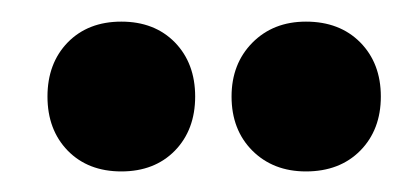

<svg xmlns="http://www.w3.org/2000/svg" viewBox="-20 -650 387 182"><path d="M95 -487.5Q63.5 -487.5 44.2 -507.2Q25 -527 25 -558.5Q25 -590 44.2 -609.8Q63.5 -629.5 95 -629.5Q126.5 -629.5 145.8 -609.8Q165 -590 165 -558.5Q165 -527 145.8 -507.2Q126.5 -487.5 95 -487.5ZM270 -487.5Q239 -487.5 219.2 -507.2Q199.5 -527 199.5 -558.5Q199.5 -589.5 219.2 -609.5Q239 -629.5 270 -629.5Q302 -629.5 321.5 -609.8Q341 -590 341 -558.5Q341 -527 321.5 -507.2Q302 -487.5 270 -487.5Z"/></svg>

Font: Fraunces 144pt
Style: Bold
Weight: 700
Version: Version 1.000;[b76b70a41]